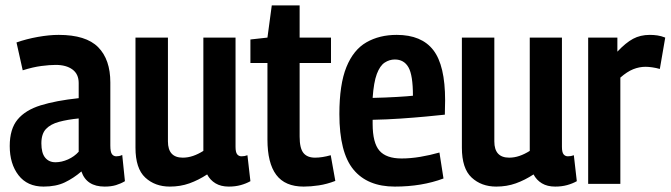

<svg xmlns="http://www.w3.org/2000/svg" viewBox="-20 -680 2482 710"><path d="M16 -140Q16 -203 45 -238Q74 -273 130.5 -290.5Q187 -308 271 -317V-373Q271 -406 248 -423Q225 -440 186 -440Q164 -440 133 -436Q102 -432 64 -420L41 -523Q78 -536 120 -543.5Q162 -551 197 -551Q298 -551 343 -505.5Q388 -460 388 -375V-142Q388 -118 394 -110Q400 -102 410 -102Q415 -102 420.5 -103Q426 -104 432 -107L442 -10Q427 -1 409 4.5Q391 10 367 10Q300 10 281 -46Q252 -21 219.5 -5.5Q187 10 141 10Q81 10 48.5 -32Q16 -74 16 -140ZM133 -150Q133 -114 147 -97Q161 -80 185 -80Q208 -80 231.5 -90.5Q255 -101 271 -119V-242Q230 -238 198.5 -229.5Q167 -221 150 -203Q133 -185 133 -150Z M608 10Q553 10 517 -23.5Q481 -57 481 -134V-541H601V-157Q601 -97 656 -97Q675 -97 694 -103.5Q713 -110 732 -122V-541H851V-137Q851 -117 857 -109.5Q863 -102 873 -102Q885 -102 895 -106L906 -10Q890 -1 870 4.5Q850 10 826 10Q797 10 777 -2Q757 -14 746 -35Q714 -14 680.5 -2Q647 10 608 10Z M1103 10Q1034 10 1001.5 -33.5Q969 -77 969 -164V-447H906V-534L969 -541L985 -660H1088V-541H1204V-447H1088V-175Q1088 -132 1102 -114.5Q1116 -97 1145 -97Q1171 -97 1203 -106L1220 -11Q1189 1 1159 5.5Q1129 10 1103 10Z M1440 10Q1339 10 1287 -53Q1235 -116 1235 -258Q1235 -368 1261 -432Q1287 -496 1335 -523.5Q1383 -551 1447 -551Q1539 -551 1582.5 -494.5Q1626 -438 1626 -309Q1626 -301 1625.5 -284Q1625 -267 1625 -256Q1598 -253 1555 -249Q1512 -245 1461 -241.5Q1410 -238 1358 -237Q1358 -233 1358 -229.5Q1358 -226 1358 -222Q1358 -152 1383 -123Q1408 -94 1465 -94Q1498 -94 1534 -100Q1570 -106 1605 -116L1620 -20Q1540 10 1440 10ZM1358 -318Q1405 -319 1447.5 -321.5Q1490 -324 1507 -326Q1507 -402 1490.5 -431Q1474 -460 1440 -460Q1420 -460 1402.5 -448.5Q1385 -437 1373.5 -406.5Q1362 -376 1358 -318Z M1815 10Q1760 10 1724 -23.5Q1688 -57 1688 -134V-541H1808V-157Q1808 -97 1863 -97Q1882 -97 1901 -103.5Q1920 -110 1939 -122V-541H2058V-137Q2058 -117 2064 -109.5Q2070 -102 2080 -102Q2092 -102 2102 -106L2113 -10Q2097 -1 2077 4.5Q2057 10 2033 10Q2004 10 1984 -2Q1964 -14 1953 -35Q1921 -14 1887.5 -2Q1854 10 1815 10Z M2263 -541V-489Q2294 -522 2321 -536.5Q2348 -551 2383 -551Q2397 -551 2411 -549Q2425 -547 2440 -541L2420 -425Q2406 -429 2392 -431Q2378 -433 2367 -433Q2344 -433 2321.5 -424Q2299 -415 2274 -393V0H2155V-541Z"/></svg>

Font: Georama Semi Condensed SemiBold
Style: Regular
Weight: 600
Width: 4
Designer: Jean-Baptiste Levee
Foundry: Production Type
Version: Version 1.000